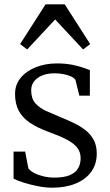

<svg xmlns="http://www.w3.org/2000/svg" viewBox="-20 -862 513 893"><path d="M223 11Q192 11 156.2 4Q120.5 -3 89.8 -12.8Q59 -22.5 43 -31V-157H97L112 -79Q119 -68.5 137.2 -58.5Q155.5 -48.5 180.5 -42.2Q205.5 -36 233 -36Q277.5 -36 304.2 -47.2Q331 -58.5 343 -78.8Q355 -99 355 -126Q355 -155.5 338.2 -176.2Q321.5 -197 288.2 -214Q255 -231 205 -249Q153 -268 118.5 -291.5Q84 -315 67 -347.2Q50 -379.5 50 -425Q50 -469 76.8 -500.8Q103.5 -532.5 147.8 -549.8Q192 -567 244 -567Q283.5 -567 314.2 -561Q345 -555 366.2 -547.5Q387.5 -540 398 -536V-417H349L331 -490Q326 -499 311.2 -506Q296.5 -513 276.5 -517Q256.5 -521 236 -521Q202.5 -521.5 177.5 -511.5Q152.5 -501.5 138.8 -483.8Q125 -466 125 -442Q125 -404 144.2 -382Q163.5 -360 193.8 -346.2Q224 -332.5 257 -319Q290 -305.5 321 -291Q352 -276.5 376.5 -257.5Q401 -238.5 415.5 -212Q430 -185.5 430 -148Q430 -98 404 -62.5Q378 -27 331.2 -8Q284.5 11 223 11ZM106.5 -632 73.5 -657 192 -842H281L399.5 -657L366.5 -632L236.5 -771.5Z"/></svg>

Font: Merriweather Light
Style: Regular
Weight: 300
Designer: Eben Sorkin
Foundry: Eben Sorkin
Version: Version 2.100